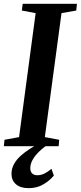

<svg xmlns="http://www.w3.org/2000/svg" viewBox="-29 -763 422 1002"><path d="M-9 0 -5.5 -33.5 70.5 -47.5 157 -694.5 85 -708 89.5 -743H372.5L369 -708L292 -694.5L205 -47.5L280 -33.5L277 0ZM120.5 219Q77.5 219 54.2 198.5Q31 178 31 145Q31 117 44 93.5Q57 70 78.2 50.8Q99.5 31.5 124.8 15.2Q150 -1 175 -14L203 -26L228 -14Q197.5 6.5 175.5 27.8Q153.5 49 141.5 70.5Q129.5 92 129 113.5Q129 133 139 142.2Q149 151.5 166 151.5Q185 151.5 202.8 142.8Q220.5 134 239.5 118L252 153Q233.5 177 199.2 198Q165 219 120.5 219Z"/></svg>

Font: Merriweather 72pt SemiBold
Style: Italic
Weight: 600
Italic angle: -7.8°
Version: Version 2.101